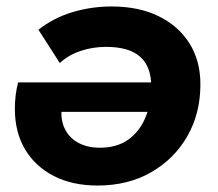

<svg xmlns="http://www.w3.org/2000/svg" viewBox="-20 -566 673 594"><path d="M325 -546Q409 -546 470.5 -516Q532 -486 566 -432Q600 -378 600 -305Q600 -215 559.5 -144.5Q519 -74 447.5 -33Q376 8 282 8Q204 8 146.5 -21.5Q89 -51 57.5 -104Q26 -157 26 -229Q26 -251 28.5 -271.5Q31 -292 36 -311H480L464 -220H108L173 -248Q165 -204 178 -173Q191 -142 220 -125.5Q249 -109 289 -109Q341 -109 376 -133.5Q411 -158 429.5 -201.5Q448 -245 448 -298Q448 -360 413.5 -390.5Q379 -421 308 -421Q267 -421 229.5 -408.5Q192 -396 165 -371L99 -474Q146 -511 204.5 -528.5Q263 -546 325 -546Z"/></svg>

Font: MOST Montserrat
Style: Bold Italic
Weight: 700
Italic angle: -11.3°
Designer: Julieta Ulanovsky
Foundry: Julieta Ulanovsky
Version: Version 8.000;March 11, 2024;FontCreator 15.0.0.2926 64-bit